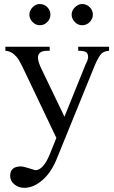

<svg xmlns="http://www.w3.org/2000/svg" viewBox="-20 -695 561 941"><path d="M99.1 225.6Q70.3 225.6 49.8 208Q29.8 191.4 29.8 167Q29.8 120.6 82.5 120.6Q88.9 120.6 99.1 123.3Q109.4 126 123 129.9Q150.4 139.2 152.8 139.2Q191.9 139.2 223.6 62L256.3 -19L89.4 -369.1Q73.2 -402.3 62 -415.5Q37.1 -444.3 6.3 -446.3V-465.8H223.6V-446.3H212.4Q166 -446.3 166 -412.6Q166 -392.6 183.1 -357.4L295.9 -123L399.9 -380.4Q419.9 -415.5 406.2 -435.5Q398.4 -446.3 363.3 -446.3V-465.8H514.6V-446.3Q491.2 -444.3 478.5 -433.6Q463.4 -418.5 445.3 -376.5L256.3 87.9Q229.5 152.3 187 188.5Q144 225.6 99.1 225.6ZM382.8 -571.3Q361.8 -571.3 346.4 -587.4Q331.1 -603.5 331.1 -623.5Q331.1 -643.1 347.2 -659.2Q363.3 -675.3 382.8 -675.3Q404.3 -675.3 419.7 -659.9Q435.1 -644.5 435.1 -623.5Q435.1 -602.5 419.7 -586.9Q404.3 -571.3 382.8 -571.3ZM174.8 -571.3Q154.8 -571.3 139.4 -587.4Q124 -603.5 124 -623.5Q124 -643.1 139.6 -659.2Q155.3 -675.3 174.8 -675.3Q196.3 -675.3 211.7 -659.9Q227.1 -644.5 227.1 -623.5Q227.1 -602.5 211.7 -586.9Q196.3 -571.3 174.8 -571.3Z"/></svg>

Font: Nuosu SIL
Style: Regular
Weight: 400
Designer: Peter Constable, Alex Kotlar, Peter Martin
Foundry: SIL International
Version: Version 2.300